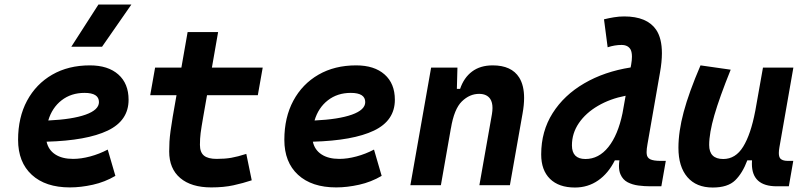

<svg xmlns="http://www.w3.org/2000/svg" viewBox="-20 -815 3556 845"><path d="M301.8 -115.7Q336.9 -115.7 377 -126.5Q417 -137.2 454.1 -156.7L487.8 -41Q441.4 -13.7 388.7 -2Q335.9 9.8 287.6 9.8Q180.2 9.8 119.9 -45.7Q59.6 -101.1 59.6 -199.7Q59.6 -298.3 99.1 -371.8Q138.7 -445.3 209.7 -486.3Q280.8 -527.3 375.5 -527.3Q455.6 -527.3 500.7 -487.3Q545.9 -447.3 545.9 -376Q545.9 -284.2 453.9 -240.2Q361.8 -196.3 185.1 -191.4Q192.9 -155.3 223.1 -135.5Q253.4 -115.7 301.8 -115.7ZM192.4 -284.7Q298.3 -289.6 356.9 -310.5Q415.5 -331.5 415.5 -365.7Q415.5 -406.2 352.1 -406.2Q293 -406.2 251 -373.5Q209 -340.8 192.4 -284.7ZM293.9 -609.4 413.1 -794.9H558.1L429.2 -609.4Z M909.7 9.8Q821.8 9.8 773.2 -31.5Q724.6 -72.8 724.6 -148.4Q724.6 -170.9 725.8 -191.7Q727.1 -212.4 730.5 -238Q733.9 -263.7 740.2 -301.3L756.8 -396H641.1L662.6 -517.6H778.3L805.7 -673.8H939.9L912.6 -517.6H1136.2L1114.7 -396H891.1L874.5 -301.3Q866.2 -253.9 863 -229.5Q859.9 -205.1 859.9 -177.7Q859.9 -145 877.4 -130.4Q895 -115.7 933.6 -115.7Q970.2 -115.7 998 -120.6Q1025.9 -125.5 1064 -137.7L1087.9 -21.5Q1049.8 -8.8 1007.3 0.5Q964.8 9.8 909.7 9.8Z M1473.6 -115.7Q1508.8 -115.7 1548.8 -126.5Q1588.9 -137.2 1626 -156.7L1659.7 -41Q1613.3 -13.7 1560.5 -2Q1507.8 9.8 1459.5 9.8Q1352.1 9.8 1291.7 -45.7Q1231.4 -101.1 1231.4 -199.7Q1231.4 -298.3 1271 -371.8Q1310.5 -445.3 1381.6 -486.3Q1452.6 -527.3 1547.4 -527.3Q1627.4 -527.3 1672.6 -487.3Q1717.8 -447.3 1717.8 -376Q1717.8 -284.2 1625.7 -240.2Q1533.7 -196.3 1356.9 -191.4Q1364.7 -155.3 1395 -135.5Q1425.3 -115.7 1473.6 -115.7ZM1364.3 -284.7Q1470.2 -289.6 1528.8 -310.5Q1587.4 -331.5 1587.4 -365.7Q1587.4 -406.2 1523.9 -406.2Q1464.8 -406.2 1422.9 -373.5Q1380.9 -340.8 1364.3 -284.7Z M1786.1 0 1877.4 -517.6H1993.2L1990.7 -423.8H2004.9Q2021.5 -473.1 2057.6 -500.2Q2093.8 -527.3 2148.4 -527.3Q2231.4 -527.3 2265.1 -473.6Q2286.6 -439 2286.6 -383.8Q2286.6 -353 2279.8 -315.4L2224.1 0H2089.8L2145 -312.5Q2147.5 -327.6 2147.5 -339.8Q2147.5 -364.3 2137.7 -379.4Q2122.6 -401.9 2088.4 -401.9Q2046.9 -401.9 2012.7 -368.7Q1978.5 -335.4 1964.4 -249.5V-250.5L1920.4 0Z M2510.3 10.3Q2439.5 10.3 2400.6 -27.8Q2361.8 -65.9 2361.8 -135.3Q2361.8 -237.3 2412.1 -316.9Q2462.4 -396.5 2551.3 -448.2Q2640.1 -500 2755.4 -518.1L2757.8 -530.8Q2761.2 -550.3 2761.2 -565.4Q2761.2 -585 2755.4 -596.7Q2744.1 -617.2 2715.3 -617.2Q2685.5 -617.2 2654.3 -606.9L2638.2 -730Q2660.2 -735.4 2682.4 -739Q2704.6 -742.7 2727.1 -742.7Q2827.6 -742.7 2867.7 -684.1Q2893.1 -646.5 2893.1 -580.6Q2893.1 -543 2884.8 -496.6L2829.6 -180.7Q2825.7 -159.7 2825.7 -145Q2825.7 -141.1 2826.2 -137.2Q2827.6 -121.1 2841.8 -114Q2856 -106.9 2889.6 -106.9H2910.2L2890.6 4.9H2842.8Q2815.9 4.9 2789.6 1.5Q2763.2 -2 2742.2 -12.9Q2721.2 -23.9 2710.9 -47.4Q2704.1 -62.5 2704.1 -84.5Q2704.1 -96.2 2706.1 -109.4H2686Q2657.2 -51.8 2612.3 -20.8Q2567.4 10.3 2510.3 10.3ZM2719.7 -316.9 2733.4 -393.6Q2665 -380.4 2611.6 -349.1Q2558.1 -317.9 2527.6 -273.2Q2497.1 -228.5 2497.1 -175.3Q2497.1 -115.2 2556.6 -115.2Q2615.2 -115.2 2657.5 -168Q2699.7 -220.7 2719.7 -316.9Z M3116.7 10.3Q3044.4 10.3 3005.1 -35.6Q2965.8 -81.5 2965.8 -164.6Q2965.8 -235.8 2988.8 -321.8Q3011.7 -407.7 3063 -527.3L3195.8 -508.3Q3146.5 -386.2 3123.8 -307.6Q3101.1 -229 3101.1 -176.8Q3101.1 -115.2 3163.1 -115.2Q3217.3 -115.2 3250.7 -169.4Q3284.2 -223.6 3303.7 -325.7V-325.2L3337.9 -517.6H3471.7L3410.2 -166.5Q3407.7 -152.3 3407.7 -142.1Q3407.7 -127 3412.6 -119.6Q3420.9 -106.9 3447.8 -106.9H3471.2L3451.7 4.9H3398.4Q3289.1 4.9 3289.1 -94.2Q3289.1 -101.6 3289.6 -109.4H3269Q3248 -53.2 3215.6 -21.5Q3183.1 10.3 3116.7 10.3Z"/></svg>

Font: CaskaydiaCove NFP
Style: Bold Italic
Weight: 700
Italic angle: -10°
Designer: Aaron Bell
Foundry: Saja Typeworks
Version: Version 2111.001; VTT 6.35;Nerd Fonts 3.1.1